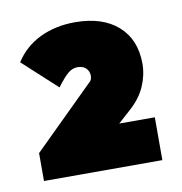

<svg xmlns="http://www.w3.org/2000/svg" viewBox="-53 -768 444 468"><g transform="rotate(-10 169.5 -534.0)"><path d="M20 -350V-419L170 -567Q177 -572 177 -583Q177 -594 169.5 -601.5Q162 -609 148 -609Q136 -609 125 -600Q114 -591 97 -568L13 -645Q36 -681 74.5 -699.5Q113 -718 161 -718Q229 -718 267.5 -684Q306 -650 306 -590Q306 -562 294 -534.5Q282 -507 256 -484L225 -456H313V-350Z"/></g></svg>

Font: Outfit Black
Style: Regular
Weight: 900
Designer: Rodrigo Fuenzalida
Foundry: fragTYPE
Version: Version 1.100; ttfautohint (v1.8.4.7-5d5b)